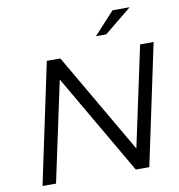

<svg xmlns="http://www.w3.org/2000/svg" viewBox="-94 -965 979 1050"><g transform="rotate(-10 396.0 -440.0)"><path d="M199 -670 57 0H132L251 -557L575 0H650L792 -670H717L598 -113L274 -670ZM487 -756H544L696 -880H601Z"/></g></svg>

Font: LT Wave Light
Style: Italic
Weight: 300
Designer: Daniel Lyons
Version: Version 2.5 (Glyphs App)